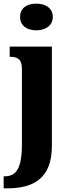

<svg xmlns="http://www.w3.org/2000/svg" viewBox="-42 -791 378 1051"><path d="M157 -625C204 -625 247 -649 247 -698C247 -749 204 -771 157 -771C107 -771 68 -749 68 -698C68 -649 107 -625 157 -625ZM-22 240H-3C140 240 242 187 242 8V-536H11V-480H14C49 -480 78 -471 78 -414V-3C78 133 46 174 -16 174H-22Z"/></svg>

Font: Noto Serif Hebrew ExtraCondensed Black
Style: Regular
Weight: 900
Width: 2
Designer: Monotype Design Team
Foundry: Monotype Imaging Inc.
Version: Version 2.004